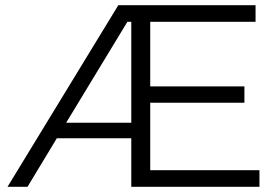

<svg xmlns="http://www.w3.org/2000/svg" viewBox="-20 -720 1066 740"><path d="M559 -64V-324H922V-387H559V-636H965V-700H436L9 0H86L199 -187H486V0H980V-64ZM235 -247 471 -636H486V-247Z"/></svg>

Font: Talent
Style: Regular
Weight: 400
Designer: Mike Powis
Version: Version 1.001;hotconv 1.0.109;makeotfexe 2.5.65596